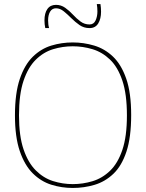

<svg xmlns="http://www.w3.org/2000/svg" viewBox="-20 -920 722 950"><path d="M340 10Q285 10 234 -6Q183 -22 142.5 -62Q102 -102 78 -172Q54 -242 54 -349Q54 -459 78 -529.5Q102 -600 142.5 -639.5Q183 -679 234 -694.5Q285 -710 340 -710Q394 -710 446 -694.5Q498 -679 539 -640Q580 -601 604.5 -531Q629 -461 629 -351Q629 -240 605.5 -169.5Q582 -99 541 -60Q500 -21 448 -5.5Q396 10 340 10ZM340 -9Q390 -9 438 -23.5Q486 -38 524.5 -75Q563 -112 585.5 -178.5Q608 -245 608 -349Q608 -454 585.5 -521Q563 -588 524.5 -625Q486 -662 438 -676.5Q390 -691 340 -691Q290 -691 242.5 -676.5Q195 -662 157 -624.5Q119 -587 96.5 -520.5Q74 -454 74 -349Q74 -247 96.5 -181Q119 -115 157 -77Q195 -39 242.5 -24Q290 -9 340 -9ZM204 -781Q200 -800 200 -819Q200 -855 214.5 -875.5Q229 -896 257 -896Q282 -896 302.5 -881.5Q323 -867 341 -847.5Q359 -828 378.5 -813.5Q398 -799 423 -799Q444 -799 453 -819Q462 -839 462 -863Q462 -882 459 -900H477Q480 -880 480 -862Q480 -827 466 -804Q452 -781 423 -781Q395 -781 373.5 -796Q352 -811 333 -830Q314 -849 295.5 -864Q277 -879 257 -879Q238 -879 228 -862.5Q218 -846 218 -819Q218 -797 223 -781Z"/></svg>

Font: Georama Thin
Style: Regular
Weight: 100
Designer: Jean-Baptiste Levee
Foundry: Production Type
Version: Version 1.000